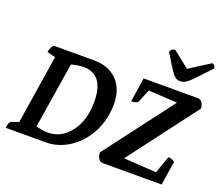

<svg xmlns="http://www.w3.org/2000/svg" viewBox="-142 -1107 1511 1315"><g transform="rotate(20 613.0 -449.5)"><path d="M14 0Q20 -45 36 -51L88 -68L167 -570L106 -586Q111 -619 131 -641H425Q533 -641 594.5 -577.5Q656 -514 656 -404Q656 -316 627 -242Q598 -168 549 -114Q500 -60 437.5 -30Q375 0 307 0ZM297 -68Q361 -68 412.5 -106.5Q464 -145 494 -213.5Q524 -282 524 -374Q524 -474 486 -524Q448 -574 377 -574Q357 -574 332 -570Q307 -566 286 -560L210 -82Q226 -76 250.5 -72Q275 -68 297 -68ZM725 0Q702 0 690 -19.5Q678 -39 679 -63L1058 -563L848 -575L811 -484Q807 -475 795.5 -470Q784 -465 760 -465L787 -641H1179Q1203 -641 1214.5 -622.5Q1226 -604 1226 -580L848 -81L1086 -66L1131 -192Q1159 -192 1178 -173L1151 0ZM1027 -708Q1012 -708 1000 -714Q988 -720 974.5 -736.5Q961 -753 941 -785Q921 -817 889 -870Q889 -882 900 -890.5Q911 -899 924 -899L1043 -804L1192 -899Q1202 -899 1209.5 -890.5Q1217 -882 1217 -870Q1168 -817 1138 -785Q1108 -753 1089 -736.5Q1070 -720 1056.5 -714Q1043 -708 1027 -708Z"/></g></svg>

Font: Petrona
Style: Bold Italic
Weight: 700
Italic angle: -9°
Designer: Ringo R. Seeber
Foundry: Ringo R. Seeber
Version: Version 2.001; ttfautohint (v1.8.3)